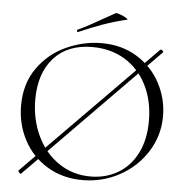

<svg xmlns="http://www.w3.org/2000/svg" viewBox="-55 -836 876 901"><g transform="rotate(5 383.0 -385.0)"><path d="M75 8Q72 8 67 2Q62 -4 64 -7L677 -629L679 -630Q684 -630 689 -625Q694 -620 691 -618L77 7Q77 8 75 8ZM49 -312Q49 -415 101 -488.5Q153 -562 234.5 -599Q316 -636 401 -636Q496 -636 568 -591.5Q640 -547 678.5 -474Q717 -401 717 -319Q717 -228 669 -152Q621 -76 540.5 -32Q460 12 366 12Q273 12 200.5 -31.5Q128 -75 88.5 -149.5Q49 -224 49 -312ZM653 -291Q653 -385 616.5 -458.5Q580 -532 513.5 -573Q447 -614 359 -614Q243 -614 178 -542Q113 -470 113 -346Q113 -253 149.5 -175.5Q186 -98 252 -53Q318 -8 402 -8Q473 -8 530 -41Q587 -74 620 -138Q653 -202 653 -291ZM285 -678Q281 -678 280 -682.5Q279 -687 282 -689Q328 -710 404 -754L454 -782Q458 -784 474.5 -778Q491 -772 503.5 -764.5Q516 -757 509 -756Q447 -741 395.5 -722.5Q344 -704 287 -679Z"/></g></svg>

Font: Cormorant Unicase Light
Style: Regular
Weight: 300
Designer: Christian Thalmann (Catharsis Fonts)
Foundry: Catharsis Fonts
Version: Version 4.000